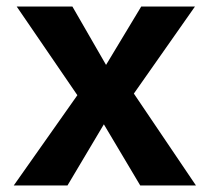

<svg xmlns="http://www.w3.org/2000/svg" viewBox="-20 -566 640 586"><path d="M22 0 256 -332 252 -223 31 -546H201L333 -317H273L411 -546H575L349 -224L353 -333L578 0H408L267 -237H327L186 0Z"/></svg>

Font: Noto Sans Mono
Style: Bold
Weight: 700
Designer: Monotype Design Team
Foundry: Monotype Imaging Inc.
Version: Version 2.014